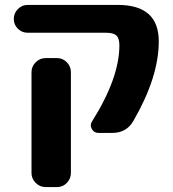

<svg xmlns="http://www.w3.org/2000/svg" viewBox="-20 -540 701 780"><path d="M165 -304H212Q235 -304 251.5 -287Q268 -270 268 -247V163Q268 186 251.5 203Q235 220 212 220H165Q142 220 125 203Q108 186 108 163V-247Q108 -270 125 -287Q142 -304 165 -304ZM92 -407Q69 -407 52.5 -423.5Q36 -440 36 -463Q36 -486 52.5 -503Q69 -520 92 -520H459Q625 -520 625 -372Q625 -227 522 -49Q494 0 436 0H380Q362 0 353 -16Q344 -32 354 -47Q465 -223 465 -356Q465 -384 453 -395.5Q441 -407 411 -407Z"/></svg>

Font: Rounded Mplus 1c ExtraBold
Style: Regular
Weight: 800
Version: Version 1.059.20150529